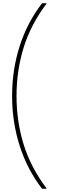

<svg xmlns="http://www.w3.org/2000/svg" viewBox="-20 -793 352 1174"><path d="M54 -206Q54 -367 100.5 -511.5Q147 -656 237 -773H266Q167 -641 124 -500.5Q81 -360 81 -206Q81 -52 124 88.5Q167 229 266 361H237Q147 244 100.5 99Q54 -46 54 -206Z"/></svg>

Font: Noto Sans Telugu Condensed Thin
Style: Regular
Weight: 100
Width: 3
Designer: Jelle Bosma - Monotype Design Team
Foundry: Monotype Imaging Inc.
Version: Version 2.005; ttfautohint (v1.8.4.7-5d5b)